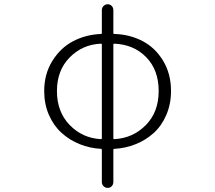

<svg xmlns="http://www.w3.org/2000/svg" viewBox="-20 -706 1040 927"><path d="M532.2 -495.1Q527.3 -495.1 527.3 -491.2V-38.1Q527.3 -34.2 532.2 -34.2Q622.1 -39.1 684.1 -102.1Q746.1 -165 746.1 -266.6Q746.1 -368.2 686 -429.7Q626 -491.2 532.2 -495.1ZM466.8 -34.2Q471.7 -34.2 471.7 -38.1V-491.2Q471.7 -495.1 466.8 -495.1Q377.9 -491.2 316.4 -428.7Q254.9 -366.2 254.9 -266.6Q254.9 -166 316.4 -102.5Q377.9 -39.1 466.8 -34.2ZM527.3 -657.2V-546.9Q527.3 -542 532.2 -542Q606.4 -540 668 -507.8Q729.5 -475.6 767.6 -412.6Q805.7 -349.6 805.7 -266.6Q805.7 -203.1 782.7 -150.4Q759.8 -97.7 721.7 -63.5Q683.6 -29.3 634.8 -9.8Q585.9 9.8 532.2 12.7Q527.3 12.7 527.3 17.6V172.9Q527.3 184.6 519.5 192.9Q511.7 201.2 500 201.2Q488.3 201.2 480 192.9Q471.7 184.6 471.7 172.9V17.6Q471.7 12.7 467.8 12.7Q414.1 9.8 365.2 -9.8Q316.4 -29.3 277.8 -64Q239.3 -98.6 216.3 -150.9Q193.4 -203.1 193.4 -266.6Q193.4 -348.6 232.9 -412.1Q272.5 -475.6 333.5 -507.3Q394.5 -539.1 467.8 -542Q471.7 -542 471.7 -546.9V-657.2Q471.7 -668.9 480 -677.2Q488.3 -685.5 500 -685.5Q511.7 -685.5 519.5 -677.2Q527.3 -668.9 527.3 -657.2Z"/></svg>

Font: Gen Jyuu Gothic L Monospace Light
Style: Regular
Weight: 300
Designer: [Source Han Sans]
Ryoko NISHIZUKA  (kana & ideographs); Paul D. Hunt (Latin, Greek & Cyrillic); Wenlong ZHANG  (bopomofo
Version: Version 1.002.20150607